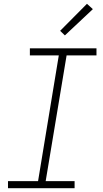

<svg xmlns="http://www.w3.org/2000/svg" viewBox="-20 -989 540 1009"><path d="M22 0V-37H180L289 -698H137V-735H487V-698H330L220 -37H372V0ZM321 -803 296 -827 437 -969 468 -941Z"/></svg>

Font: Iosevka SS04 XLt Obl
Style: Regular
Weight: 200
Italic angle: -9°
Monospace: yes
Designer: Belleve Invis
Foundry: Belleve Invis
Version: Version 19.0.0; ttfautohint (v1.8.4)